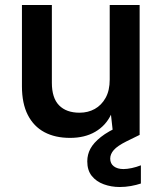

<svg xmlns="http://www.w3.org/2000/svg" viewBox="-20 -541 649 770"><path d="M261 12Q201 12 158 -11Q115 -34 91.5 -80Q68 -126 68 -195V-521H188V-209Q188 -148 217 -118.5Q246 -89 299 -89Q333 -89 360 -104Q387 -119 403.5 -148.5Q420 -178 420 -222V-521H540V0H434L425 -81Q404 -37 362 -12.5Q320 12 261 12ZM460 209Q426 209 396 198Q366 187 348 164.5Q330 142 330 106Q330 79 342.5 55.5Q355 32 384.5 8.5Q414 -15 465 -37L513 -57L540 0L487 26Q451 44 436.5 60.5Q422 77 422 95Q422 115 436.5 126Q451 137 475 137Q490 137 508.5 133Q527 129 545 122V195Q527 201 505 205Q483 209 460 209Z"/></svg>

Font: DM Sans 10pt SemiBold
Style: Regular
Weight: 600
Version: Version 4.004;gftools[0.9.30]